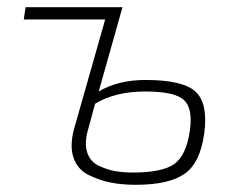

<svg xmlns="http://www.w3.org/2000/svg" viewBox="-20 -502 661 533"><path d="M320 -482 254 -248Q308 -280 384 -280Q489 -280 523.5 -247Q558 -214 547 -132Q536 -50 492.5 -19.5Q449 11 357 11Q319 11 288 5Q257 -1 226.5 -16Q196 -31 184.5 -63Q173 -95 185 -142L272 -448H46L51 -482ZM244 -214 223 -137Q214 -102 222.5 -77.5Q231 -53 254 -42Q277 -31 299.5 -27Q322 -23 349 -23Q430 -23 463.5 -46.5Q497 -70 507 -139Q516 -201 490.5 -224.5Q465 -248 383 -248Q300 -248 244 -214Z"/></svg>

Font: Exo 2.0 Extra Light
Style: Italic
Weight: 250
Italic angle: -8°
Designer: Natanael Gama
Version: Version 1.001;PS 001.001;hotconv 1.0.70;makeotf.lib2.5.58329